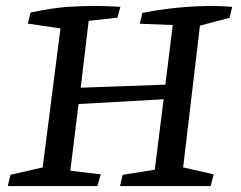

<svg xmlns="http://www.w3.org/2000/svg" viewBox="-20 -628 813 648"><path d="M563 -543.5 451.7 -547.9 460.4 -584.5Q575.2 -606.9 689.5 -607.9Q727.5 -607.9 763.7 -605L754.9 -567.9L654.8 -541.5L598.1 -63L701.2 -39.6L690.9 0H384.8L394 -38.1L502.4 -55.2L532.2 -293L245.1 -276.9L217.3 -51.8L320.3 -39.6L308.6 0H6.3L15.1 -38.1L124 -63L184.1 -532.2L73.7 -548.3L83 -585.4Q160.2 -602.1 211.4 -605Q259.8 -607.9 301.8 -607.9Q343.8 -607.9 386.2 -605L376.5 -568.4L279.3 -557.6L252.4 -332L538.1 -342.3Z"/></svg>

Font: Neuton Cursive
Style: Regular
Weight: 500
Designer: Brian M Zick
Version: Version 1.43